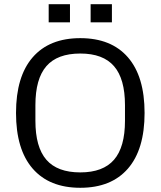

<svg xmlns="http://www.w3.org/2000/svg" viewBox="-20 -881 762 911"><path d="M56 -345Q56 -518 135 -609Q214 -700 361 -700Q508 -700 587 -609Q666 -518 666 -345Q666 -172 587 -81Q508 10 361 10Q214 10 135 -81Q56 -172 56 -345ZM361 -63Q469 -63 521 -123Q573 -183 573 -308V-382Q573 -507 521 -567Q469 -627 361 -627Q252 -627 200 -567Q148 -507 148 -382V-308Q148 -183 200 -123Q252 -63 361 -63ZM211 -861H312V-775H211ZM410 -861H511V-775H410Z"/></svg>

Font: Mozilla Text BETA
Style: Regular
Weight: 400
Designer: Studio DRAMA
Foundry: Studio DRAMA
Version: Version 0.100